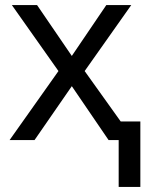

<svg xmlns="http://www.w3.org/2000/svg" viewBox="-20 -556 592 762"><path d="M451 186V0H411L265 -214L117 0H18L212 -274L27 -536H127L265 -334L402 -536H501L316 -274L459 -74H537V186Z"/></svg>

Font: Noto Sans IKEA
Style: Regular
Weight: 400
Designer: Monotype Design Team
Foundry: Monotype Imaging Inc.
Version: Version 2.001